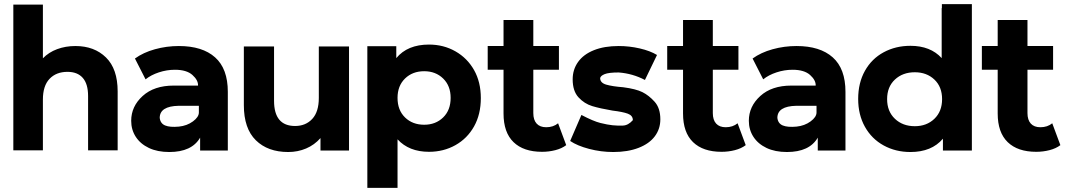

<svg xmlns="http://www.w3.org/2000/svg" viewBox="-20 -722 5113 922"><path d="M186 -442Q214 -471 254.5 -486Q295 -501 342 -501Q433 -501 489 -446Q545 -391 545 -283V0H403V-261Q403 -319 377.5 -348Q352 -377 304 -377Q250 -377 218 -343.5Q186 -310 186 -244V0H44V-700H186Z M935 -182V-214H838Q747 -212 747 -156Q750 -129 773 -119.5Q796 -110 839 -114Q878 -118 906.5 -139Q935 -160 935 -182ZM1074 -281V1H941V-61Q901 8 793 8Q736 8 695 -11.5Q654 -31 632 -65Q610 -99 610 -142Q610 -211 665 -261Q720 -311 814 -311H931Q932 -337 904 -362Q876 -387 820 -387Q781 -387 743 -374.5Q705 -362 679 -341L628 -441Q668 -470 724 -485.5Q780 -501 839 -501Q952 -501 1013 -446.5Q1074 -392 1074 -281Z M1656 -499V1H1519V-59Q1490 -26 1450 -9Q1410 8 1364 8Q1266 8 1208.5 -48.5Q1151 -105 1151 -217V-499H1296V-238Q1296 -117 1397 -117Q1448 -117 1479.5 -151Q1511 -185 1511 -252V-499Z M2289 -251Q2289 -173 2256.5 -115Q2224 -57 2167 -25Q2110 7 2040 7Q1944 7 1889 -53V180H1744V-500H1883V-443Q1937 -508 2040 -508Q2110 -508 2167 -475.5Q2224 -443 2256.5 -385.5Q2289 -328 2289 -251ZM2144 -252Q2144 -310 2108 -345Q2072 -380 2017 -380Q1961 -380 1925 -345Q1889 -310 1889 -252Q1889 -193 1925 -158Q1961 -123 2017 -123Q2072 -123 2108 -158Q2144 -193 2144 -252Z M2699 -25Q2678 -9 2647 -1Q2616 7 2583 7Q2494 7 2446 -39.5Q2398 -86 2398 -177V-387H2322V-501H2398V-626H2541V-501H2664V-387H2541V-179Q2541 -146 2557 -128.5Q2573 -111 2603 -111Q2637 -111 2660 -130Z M2718 -45 2772 -170Q2829 -140 2863 -131.5Q2897 -123 2921.5 -120.5Q2946 -118 2971.5 -119Q2997 -120 3019 -145Q3019 -167 2995 -176Q2971 -185 2921 -191Q2862 -201 2824 -212.5Q2786 -224 2758 -254.5Q2730 -285 2730 -341Q2730 -388 2756 -424.5Q2782 -461 2832 -481Q2882 -501 2951 -501Q3002 -501 3052 -489.5Q3102 -478 3135 -458L3077 -338Q3018 -369 2951 -374Q2903 -374 2883.5 -366Q2864 -358 2862 -347Q2862 -324 2891.5 -315.5Q2921 -307 2973 -303Q3034 -295 3065 -279.5Q3096 -264 3123.5 -233.5Q3151 -203 3151 -149Q3151 -103 3124.5 -67.5Q3098 -32 3046.5 -12Q2995 8 2925 8Q2866 8 2809 -7Q2752 -22 2718 -45Z M3561 -25Q3540 -9 3509 -1Q3478 7 3445 7Q3356 7 3308 -39.5Q3260 -86 3260 -177V-387H3184V-501H3260V-626H3403V-501H3526V-387H3403V-179Q3403 -146 3419 -128.5Q3435 -111 3465 -111Q3499 -111 3522 -130Z M3901 -182V-214H3804Q3713 -212 3713 -156Q3716 -129 3739 -119.5Q3762 -110 3805 -114Q3844 -118 3872.5 -139Q3901 -160 3901 -182ZM4040 -281V1H3907V-61Q3867 8 3759 8Q3702 8 3661 -11.5Q3620 -31 3598 -65Q3576 -99 3576 -142Q3576 -211 3631 -261Q3686 -311 3780 -311H3897Q3898 -337 3870 -362Q3842 -387 3786 -387Q3747 -387 3709 -374.5Q3671 -362 3645 -341L3594 -441Q3634 -470 3690 -485.5Q3746 -501 3805 -501Q3918 -501 3979 -446.5Q4040 -392 4040 -281Z M4504 -246Q4504 -305 4467 -340Q4430 -375 4373 -375Q4315 -375 4277.5 -340Q4240 -305 4240 -246Q4240 -187 4277.5 -151.5Q4315 -116 4373 -116Q4430 -116 4467 -151.5Q4504 -187 4504 -246ZM4647 1H4508V-56Q4454 8 4352 8Q4281 8 4223.5 -23.5Q4166 -55 4133.5 -113Q4101 -171 4101 -247Q4101 -324 4133.5 -382Q4166 -440 4223.5 -471Q4281 -502 4352 -502Q4448 -502 4502 -443V-683H4503V-702H4647Z M5072 -25Q5051 -9 5020 -1Q4989 7 4956 7Q4867 7 4819 -39.5Q4771 -86 4771 -177V-387H4695V-501H4771V-626H4914V-501H5037V-387H4914V-179Q4914 -146 4930 -128.5Q4946 -111 4976 -111Q5010 -111 5033 -130Z"/></svg>

Font: Montserrat GRBold
Style: Regular
Weight: 700
Designer: Julieta Ulanovsky
Foundry: Julieta Ulanovsky
Version: Version 1.00 May 29, 2023, initial release